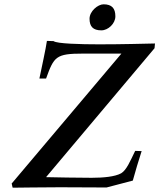

<svg xmlns="http://www.w3.org/2000/svg" viewBox="-20 -871 740 892"><path d="M34 -18C35 -18 38 1 39 1C63 1 177 -1 259 -1C337 -1 403 0 475 0L597 -32C609 -76 623 -122 638 -169L608 -170C585 -123 568 -81 543 -66C514 -50 460 -45 406 -45C375 -45 203 -47 194 -48L698 -647L700 -669C644 -668 554 -665 441 -665C354 -665 243 -668 229 -680L198 -681C193 -645 173 -555 163 -506H194C231 -608 239 -622 366 -622H544ZM396 -784C396 -748 412 -730 451 -730C482 -730 516 -761 516 -795C516 -832 500 -851 461 -851C435 -851 396 -819 396 -784Z"/></svg>

Font: KpRoman
Style: SemiboldItalic
Weight: 600
Italic angle: -11°
Version: Version 0.66